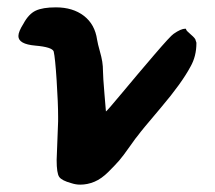

<svg xmlns="http://www.w3.org/2000/svg" viewBox="-20 -500 584 522"><path d="M30 -402Q30 -414 44 -436Q58 -462 77 -471Q96 -480 132 -480Q178 -480 208 -457Q238 -434 244 -392Q246 -380 251 -362.5Q256 -345 258 -332.5Q260 -320 260 -306Q260 -292 264 -244.5Q268 -197 268 -197Q270 -197 312 -247.5Q354 -298 399 -350.5Q444 -403 452 -408Q472 -422 484 -422Q486 -422 486 -420Q486 -417 499 -406Q512 -395 512 -390Q512 -389 513 -387Q514 -385 514 -383Q514 -347 498 -319Q474 -274 418 -208Q362 -142 356 -133Q352 -129 333 -102Q314 -75 304 -63.5Q294 -52 275 -33Q256 -14 237 -6Q218 2 198 2Q186 2 174 -2Q148 -9 141 -19Q134 -29 134 -65Q134 -74 138 -170V-183Q138 -219 134 -281Q130 -343 126 -360Q122 -372 76 -376Q30 -380 30 -402Z"/></svg>

Font: NaniFont Regular
Style: Regular
Weight: 400
Designer: Nanigashitei
Version: Version 1.036